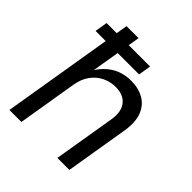

<svg xmlns="http://www.w3.org/2000/svg" viewBox="-200 -855 983 983"><g transform="rotate(45 291.0 -364.0)"><path d="M168.9 -321.3 115.7 0H28.8L149.4 -727.5H236.3L183.1 -408.7H166Q190.9 -458.5 221.4 -489Q252 -519.5 287.4 -533.2Q322.8 -546.9 363.3 -546.9Q418 -546.9 457.3 -524.2Q496.6 -501.5 513.9 -455.8Q531.2 -410.2 519.5 -340.8L462.9 0H376L431.6 -334Q442.4 -398.4 414.8 -433.3Q387.2 -468.3 330.1 -468.3Q292 -468.3 258.1 -451.7Q224.1 -435.1 200.4 -402.6Q176.8 -370.1 168.9 -321.3ZM54.7 -598.1 65.9 -666.5H380.9L369.6 -598.1Z"/></g></svg>

Font: Inter 18pt
Style: Italic
Weight: 400
Italic angle: -9.3988°
Designer: Rasmus Andersson
Foundry: rsms
Version: Version 4.001;git-66647c0bb